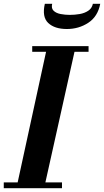

<svg xmlns="http://www.w3.org/2000/svg" viewBox="-27 -999 552 1019"><path d="M60 0 224 -754H375L207 0ZM-7 0V-31H302V0ZM144 -724V-754H443V-724ZM328 -845Q263 -845 229 -877Q195 -909 211 -979H250Q244 -955 257.5 -942Q271 -929 295 -924.5Q319 -920 343 -920Q370 -920 396 -924.5Q422 -929 441.5 -942Q461 -955 466 -979H505Q492 -911 441.5 -878Q391 -845 328 -845Z"/></svg>

Font: Libre Bodoni
Style: Italic
Weight: 400
Italic angle: -13°
Designer: Pablo Impallari, Rodrigo Fuenzalida
Foundry: Impallari Type
Version: Version 2.005;gftools[0.9.23]